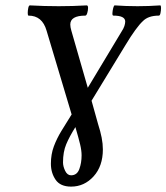

<svg xmlns="http://www.w3.org/2000/svg" viewBox="-20 -686 618 713"><path d="M244 7Q204 7 186.5 -18.5Q169 -44 169 -78Q169 -113 180 -142.5Q191 -172 208.5 -200.5Q226 -229 246 -261L153 -572Q137 -628 86 -628Q83 -628 83 -637.5Q83 -647 85 -656.5Q87 -666 91 -666Q144 -663 198 -663Q251 -663 302 -666Q307 -666 307 -656.5Q307 -647 304 -637.5Q301 -628 297 -628Q241 -628 241 -595Q241 -590 242 -584.5Q243 -579 245 -572L306 -360L431 -568Q439 -580 442 -589.5Q445 -599 445 -606Q445 -628 401 -628Q397 -628 397.5 -637.5Q398 -647 400.5 -656.5Q403 -666 406 -666Q448 -663 491 -663Q533 -663 575 -666Q578 -666 578 -656.5Q578 -647 576 -637.5Q574 -628 570 -628Q530 -628 510 -607Q499 -597 482.5 -574.5Q466 -552 445 -517L320 -312L344 -226Q353 -198 357.5 -175Q362 -152 362 -131Q362 -69 327.5 -31Q293 7 244 7ZM214 -83Q214 -68 222 -51.5Q230 -35 244 -35Q266 -35 274.5 -58Q283 -81 283 -109Q283 -127 277.5 -150Q272 -173 260 -214Q238 -179 226 -150.5Q214 -122 214 -83Z"/></svg>

Font: Junicode Two Beta Condensed Medium
Style: Italic
Weight: 500
Width: 3
Italic angle: -9°
Version: Version 1.053; ttfautohint (v1.8.4)